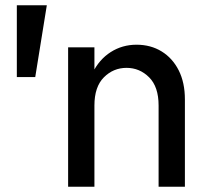

<svg xmlns="http://www.w3.org/2000/svg" viewBox="-20 -710 778 730"><path d="M44 -417V-690H158L114 -417ZM583 0V-309Q583 -380 547 -416Q511 -452 461 -452Q411 -452 375 -416Q339 -380 339 -309H306Q306 -380 331.5 -432Q357 -484 401 -512Q445 -540 499 -540Q553 -540 594.5 -514.5Q636 -489 659.5 -442.5Q683 -396 683 -332V0ZM239 0V-530H339V0Z"/></svg>

Font: Radio Canada Big
Style: Regular
Weight: 400
Designer: Étienne Aubert Bonn
Foundry: Coppers and Brasses
Version: Version 1.001